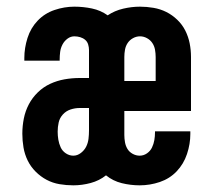

<svg xmlns="http://www.w3.org/2000/svg" viewBox="-20 -548 640 576"><path d="M200 8Q179 8 158.5 4.5Q138 1 120 -8.5Q102 -18 87 -33Q72 -48 63 -66.5Q54 -85 50.5 -105.5Q47 -126 47 -147Q47 -170 51.5 -192.5Q56 -215 66.5 -235Q77 -255 93.5 -271Q110 -287 130.5 -296.5Q151 -306 173.5 -310Q196 -314 219 -314H247V-398Q247 -406 244.5 -414.5Q242 -423 235.5 -428.5Q229 -434 220.5 -436.5Q212 -439 203 -439Q192 -439 182.5 -432Q173 -425 167.5 -414.5Q162 -404 160.5 -392.5Q159 -381 159 -369V-366H53V-374Q53 -404 62.5 -434Q72 -464 93 -486Q114 -508 143.5 -518Q173 -528 203 -528Q230 -528 256 -522.5Q282 -517 303 -502Q324 -516 349.5 -522Q375 -528 400 -528Q420 -528 440.5 -524.5Q461 -521 479 -512Q497 -503 512 -488.5Q527 -474 536 -456Q545 -438 549 -418Q553 -398 553 -377V-215H353V-143Q353 -132 355 -121Q357 -110 362.5 -101Q368 -92 378 -86.5Q388 -81 399 -81Q411 -81 421 -88Q431 -95 436 -105.5Q441 -116 443 -127.5Q445 -139 445 -151V-154H551V-146Q551 -116 541 -86Q531 -56 510 -34Q489 -12 459.5 -2Q430 8 399 8Q372 8 345.5 1.5Q319 -5 298 -22Q278 -6 252 1Q226 8 200 8ZM353 -305H447V-377Q447 -388 445 -399Q443 -410 437 -419Q431 -428 421 -433.5Q411 -439 400 -439Q389 -439 379 -433.5Q369 -428 363 -419Q357 -410 355 -399Q353 -388 353 -377ZM200 -81Q212 -81 222.5 -89Q233 -97 238.5 -108Q244 -119 245.5 -131.5Q247 -144 247 -157V-224H219Q205 -224 191.5 -219.5Q178 -215 168.5 -204.5Q159 -194 156 -180.5Q153 -167 153 -153Q153 -141 155 -129Q157 -117 162 -106Q167 -95 177.5 -88Q188 -81 200 -81Z"/></svg>

Font: Iosevka Extended
Style: Bold
Weight: 700
Width: 7
Monospace: yes
Designer: Belleve Invis
Foundry: Belleve Invis
Version: Version 32.5.0; ttfautohint (v1.8.4)